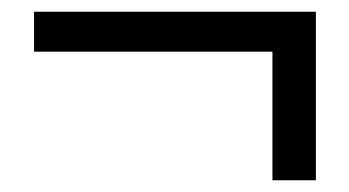

<svg xmlns="http://www.w3.org/2000/svg" viewBox="-20 -423 595 327"><path d="M444 -116V-335H38V-403H518V-116Z"/></svg>

Font: Noto Sans KR
Style: Regular
Weight: 400
Designer: Ryoko NISHIZUKA  (kana, bopomofo & ideographs); Paul D. Hunt (Latin, Greek & Cyrillic); Sandoll Communications , Soo-you
Foundry: Adobe
Version: Version 2.004-H2;hotconv 1.0.118;makeotfexe 2.5.65603